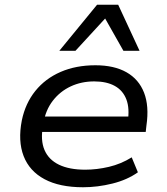

<svg xmlns="http://www.w3.org/2000/svg" viewBox="-20 -780 702 809"><path d="M330 9Q231 9 167.5 -25Q104 -59 79.5 -122.5Q55 -186 72 -273Q87 -345 129 -397Q171 -449 235.5 -477Q300 -505 382 -505Q461 -505 513 -475.5Q565 -446 587 -389.5Q609 -333 597 -251L594 -224H135L145 -289H544L518 -266Q527 -323 512.5 -361Q498 -399 463.5 -418Q429 -437 377 -437Q323 -437 278 -416Q233 -395 202.5 -355.5Q172 -316 163 -261L161 -249Q150 -189 167.5 -148Q185 -107 228.5 -86Q272 -65 339 -65Q388 -65 439 -77Q490 -89 535 -117L561 -54Q516 -22 453.5 -6.5Q391 9 330 9ZM230 -566 389 -760H478L568 -566H500L423 -702L298 -566Z"/></svg>

Font: Nunito Sans 7pt SemiExpanded
Style: Italic
Weight: 400
Width: 6
Italic angle: -9°
Designer: Vernon Adams
Foundry: Vernon Adams
Version: Version 3.101;gftools[0.9.27]